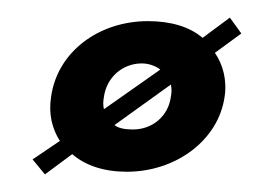

<svg xmlns="http://www.w3.org/2000/svg" viewBox="-20 -191 294 218"><path d="M131 -44C123 -44 115 -45 110 -49L174 -95C175 -91 175 -86 174 -81C171 -59 153 -44 131 -44ZM98 -81C101 -103 119 -119 141 -119C149 -119 157 -116 162 -112L98 -67C97 -71 97 -76 98 -81ZM254 -153 241 -171 210 -148C195 -161 173 -167 148 -167C92 -167 45 -132 38 -81C35 -62 39 -45 48 -31L17 -10L31 7L62 -16C77 -3 98 4 124 4C180 4 228 -32 235 -81C238 -100 233 -118 224 -131Z"/></svg>

Font: Hussar Tani
Style: DwaKurs
Weight: 700
Foundry: Cannot Into Space Fonts
Version: Version 0.92